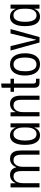

<svg xmlns="http://www.w3.org/2000/svg" viewBox="1344 -2078 743 3472"><g transform="rotate(-90 1716.0 -342.5)"><path d="M63 0V-524H136L139 -433H143Q162 -482 200.5 -507.5Q239 -533 288 -533Q339 -533 374.5 -507.5Q410 -482 425 -424H431Q449 -476 489 -504.5Q529 -533 581 -533Q627 -533 660.5 -513Q694 -493 712 -450.5Q730 -408 730 -339V0H654V-327Q654 -379 643 -410Q632 -441 610.5 -455.5Q589 -470 555 -470Q516 -470 489 -448Q462 -426 448.5 -387.5Q435 -349 435 -298V0H358V-327Q358 -379 347 -410.5Q336 -442 314.5 -456Q293 -470 260 -470Q221 -470 194 -448Q167 -426 153 -387.5Q139 -349 139 -298V0Z M1002 9Q963 9 931.5 -7.5Q900 -24 877.5 -57.5Q855 -91 843.5 -142Q832 -193 832 -262Q832 -357 853.5 -417Q875 -477 913 -505.5Q951 -534 1002 -534Q1037 -534 1065 -521.5Q1093 -509 1112.5 -486.5Q1132 -464 1142 -433H1146L1149 -524H1221V0H1148L1146 -91H1142Q1126 -45 1090.5 -18Q1055 9 1002 9ZM1028 -54Q1065 -54 1091.5 -75.5Q1118 -97 1132 -135.5Q1146 -174 1146 -226V-299Q1146 -352 1131.5 -390.5Q1117 -429 1091 -450Q1065 -471 1029 -471Q988 -471 962 -446.5Q936 -422 923 -375.5Q910 -329 910 -262Q910 -195 922.5 -148.5Q935 -102 961.5 -78Q988 -54 1028 -54Z M1348 0V-524H1421L1424 -433H1428Q1447 -482 1486 -507.5Q1525 -533 1574 -533Q1608 -533 1635.5 -522Q1663 -511 1682.5 -487.5Q1702 -464 1712 -427.5Q1722 -391 1722 -339V0H1647V-327Q1647 -379 1636 -410.5Q1625 -442 1602.5 -456Q1580 -470 1546 -470Q1507 -470 1479.5 -448Q1452 -426 1438 -387.5Q1424 -349 1424 -298V0Z M1958 0Q1912 0 1888.5 -22Q1865 -44 1865 -94V-462H1792V-524H1865V-685L1941 -694V-524H2028V-462H1941V-109Q1941 -85 1950.5 -74.5Q1960 -64 1981 -64H2028V0Z M2287 9Q2238 9 2201 -9.5Q2164 -28 2138 -63.5Q2112 -99 2099 -149Q2086 -199 2086 -262Q2086 -345 2108.5 -406Q2131 -467 2176 -500Q2221 -533 2287 -533Q2336 -533 2373.5 -514.5Q2411 -496 2436.5 -461Q2462 -426 2475 -376Q2488 -326 2488 -262Q2488 -179 2465.5 -118Q2443 -57 2398.5 -24Q2354 9 2287 9ZM2287 -55Q2325 -55 2353 -76Q2381 -97 2396 -142.5Q2411 -188 2411 -262Q2411 -317 2402.5 -356.5Q2394 -396 2378 -421Q2362 -446 2339 -458Q2316 -470 2287 -470Q2250 -470 2222 -449Q2194 -428 2178.5 -382.5Q2163 -337 2163 -261Q2163 -206 2171.5 -167Q2180 -128 2196 -103Q2212 -78 2235 -66.5Q2258 -55 2287 -55Z M2683 0 2538 -524H2618L2695 -209L2730 -62H2734L2769 -209L2846 -524H2926L2781 0Z M3149 9Q3110 9 3078.5 -7.5Q3047 -24 3024.5 -57.5Q3002 -91 2990.5 -142Q2979 -193 2979 -262Q2979 -357 3000.5 -417Q3022 -477 3060 -505.5Q3098 -534 3149 -534Q3184 -534 3212 -521.5Q3240 -509 3259.5 -486.5Q3279 -464 3289 -433H3293L3296 -524H3368V0H3295L3293 -91H3289Q3273 -45 3237.5 -18Q3202 9 3149 9ZM3175 -54Q3212 -54 3238.5 -75.5Q3265 -97 3279 -135.5Q3293 -174 3293 -226V-299Q3293 -352 3278.5 -390.5Q3264 -429 3238 -450Q3212 -471 3176 -471Q3135 -471 3109 -446.5Q3083 -422 3070 -375.5Q3057 -329 3057 -262Q3057 -195 3069.5 -148.5Q3082 -102 3108.5 -78Q3135 -54 3175 -54Z"/></g></svg>

Font: Mona Sans SemiCondensed
Style: Regular
Weight: 400
Width: 4
Designer: Deni Anggara
Foundry: GitHub
Version: Version 2.000